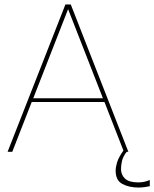

<svg xmlns="http://www.w3.org/2000/svg" viewBox="-20 -680 691 860"><path d="M535 0 448 -223H122L35 0H14L273 -660H297L555 0ZM129 -240H441L285 -639ZM600 160Q558 160 528 144Q498 128 498 84Q498 69 504.5 47Q511 25 533 -6H552Q531 20 526.5 40.5Q522 61 522 77Q522 103 540 120Q558 137 599 137Q616 137 629.5 133.5Q643 130 651 126V154Q643 156 629 158Q615 160 600 160Z"/></svg>

Font: Lil Grotesk Thin
Style: Regular
Weight: 100
Designer: Bastien Sozeau
Foundry: NBR — Bastien Sozeau
Version: Version 3.003; ttfautohint (v1.8.4.7-5d5b);gftools[0.9.33]